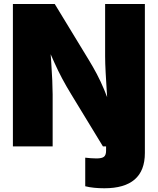

<svg xmlns="http://www.w3.org/2000/svg" viewBox="-20 -748 806 981"><path d="M415.5 203.6V57.6Q429.7 59.1 443.8 60.3Q458 61.5 472.7 61.5Q501 61.5 511.5 52.7Q522 43.9 522 22V-61.5H720.2V33.7Q720.2 124 668.2 168.9Q616.2 213.9 513.2 213.9Q485.8 213.9 461.2 211.4Q436.5 209 415.5 203.6ZM45.9 0V-727.5H259.8L433.6 -441.9Q455.1 -406.7 474.4 -370.4Q493.7 -334 512.2 -290Q530.8 -246.1 549.3 -189.5L531.7 -183.6Q529.3 -223.1 525.9 -274.9Q522.5 -326.7 519.8 -376.7Q517.1 -426.8 517.1 -460.9V-727.5H720.2V0H505.9L344.2 -265.6Q317.9 -308.6 297.1 -347.7Q276.4 -386.7 256.6 -430.9Q236.8 -475.1 211.9 -531.7L234.4 -533.2Q238.3 -481.9 241.7 -431.2Q245.1 -380.4 247.1 -337.4Q249 -294.4 249 -265.6V0Z"/></svg>

Font: Inter 16pt Black
Style: Regular
Weight: 900
Version: Version 4.001;git-66647c0bb